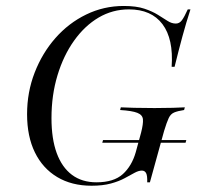

<svg xmlns="http://www.w3.org/2000/svg" viewBox="-20 -602 649 634"><path d="M317.7 -130.6 320.2 -139.5H595.2L592.7 -130.6ZM282.3 11.3Q216.9 11.3 169 -17.3Q121 -46 95.2 -98.8Q69.4 -151.6 69.4 -225Q69.4 -297.6 94.4 -362.1Q119.4 -426.6 162.9 -476.2Q206.5 -525.8 264.5 -554Q322.6 -582.3 388.7 -582.3Q429.8 -582.3 456.5 -573.4Q483.1 -564.5 501.2 -553.2Q519.4 -541.9 533.1 -533.1Q546.8 -524.2 560.5 -524.2Q572.6 -524.2 580.6 -535.1Q588.7 -546 600 -571H608.9Q595.2 -529 582.3 -481.5Q569.4 -433.9 556.5 -381.5H546.8Q553.2 -473.4 516.5 -522.2Q479.8 -571 405.6 -571Q351.6 -571 305.6 -544Q259.7 -516.9 224.6 -467.7Q189.5 -418.5 169.8 -353.2Q150 -287.9 150 -212.1Q150 -143.5 167.3 -96.4Q184.7 -49.2 217.7 -24.6Q250.8 0 298.4 0Q355.6 0 385.5 -27Q415.3 -54 428.2 -99.2L446 -164.5Q453.2 -192.7 452 -207.7Q450.8 -222.6 433.5 -229.4Q416.1 -236.3 376.6 -238.7L379 -247.6Q393.5 -246.8 423 -246Q452.4 -245.2 490.3 -245.2Q527.4 -245.2 551.2 -246Q575 -246.8 590.3 -247.6L587.9 -238.7Q566.9 -235.5 555.2 -230.6Q543.5 -225.8 537.1 -212.1Q530.6 -198.4 521.8 -169.4L475 0H466.1Q466.9 -21.8 462.5 -30.2Q458.1 -38.7 448.4 -38.7Q437.9 -38.7 424.6 -31.5Q411.3 -24.2 391.9 -13.7Q372.6 -3.2 346 4Q319.4 11.3 282.3 11.3Z"/></svg>

Font: Playfair 144pt Light
Style: Italic
Weight: 300
Italic angle: -15.6°
Designer: Claus Eggers Sørensen
Foundry: Claus Eggers Sørensen
Version: Version 2.001;gftools[0.9.30]